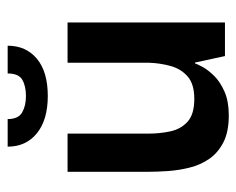

<svg xmlns="http://www.w3.org/2000/svg" viewBox="-78 -529 617 501"><g transform="rotate(-90 230.5 -278.5)"><path d="M179.7 10Q137.3 10 109.8 -4Q82.3 -18 66.5 -41Q50.7 -64 43.7 -92Q36.7 -120 34.7 -148.5Q32.7 -177 32.7 -201.3V-410.7H132.3V-200.7Q132.3 -170 138.3 -142.3Q144.3 -114.7 163.7 -97.3Q183 -80 223 -80Q262 -80 281.8 -97.7Q301.7 -115.3 309 -142.5Q316.3 -169.7 317.3 -198V-410.7H422.3V0H334.7L317.7 -78.3H315.7Q313.7 -72 306 -57.8Q298.3 -43.7 282.8 -28Q267.3 -12.3 242 -1.2Q216.7 10 179.7 10ZM230.7 -462.3Q168.3 -462.3 133.3 -490.7Q98.3 -519 98.3 -567H170.3Q170.3 -539 187.7 -529.2Q205 -519.3 230.3 -519.3Q256.3 -519.3 272.8 -528.8Q289.3 -538.3 289.3 -567H361.7Q361.7 -519 327.7 -490.7Q293.7 -462.3 230.7 -462.3Z"/></g></svg>

Font: Darker Grotesque Light
Style: Regular
Weight: 300
Designer: Gabriel Lam
Foundry: TypeRant
Version: Version 1.000;gftools[0.9.28]